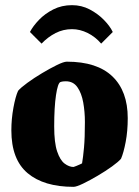

<svg xmlns="http://www.w3.org/2000/svg" viewBox="-20 -712 539 744"><path d="M265 12Q150 12 87 -41Q24 -94 24 -207Q24 -251 32 -294.5Q40 -338 50 -360Q60 -372 86 -391Q112 -410 143 -428.5Q174 -447 200.5 -460Q227 -473 239 -473Q356 -473 415.5 -416Q475 -359 475 -254Q475 -204 467 -162Q459 -120 449 -97Q439 -85 414 -67Q389 -49 358.5 -31Q328 -13 302 -0.5Q276 12 265 12ZM265 -65Q268 -66 276 -69Q284 -72 291 -75.5Q298 -79 298 -79Q302 -102 305.5 -140Q309 -178 309 -239Q309 -279 302.5 -315Q296 -351 280 -374Q264 -397 235 -397Q230 -397 225 -396.5Q220 -396 214 -394Q204 -390 197 -343.5Q190 -297 190 -222Q190 -159 201.5 -125Q213 -91 230.5 -78Q248 -65 265 -65ZM259 -692Q296 -692 327.5 -675.5Q359 -659 382.5 -635Q406 -611 417 -588L372 -543Q350 -569 320 -584Q290 -599 259 -599Q225 -599 195.5 -584Q166 -569 141 -543L96 -588Q108 -611 131 -635Q154 -659 186.5 -675.5Q219 -692 259 -692Z"/></svg>

Font: Grenze Gotisch Black
Style: Regular
Weight: 900
Designer: Renata Polastri
Foundry: Omnibus-Type
Version: Version 1.001